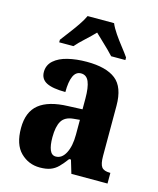

<svg xmlns="http://www.w3.org/2000/svg" viewBox="-116 -847 772 939"><g transform="rotate(15 270.5 -378.0)"><path d="M175 10Q118 10 77.5 -30Q37 -70 37 -153Q37 -235 85.5 -274Q134 -313 232 -316L304 -319V-374Q304 -430 292 -458.5Q280 -487 252 -487Q226 -487 213.5 -459Q201 -431 201 -379Q136 -379 105 -395Q74 -411 74 -447Q74 -482 100 -505Q126 -528 169.5 -538.5Q213 -549 265 -549Q363 -549 411.5 -511Q460 -473 460 -379V-125Q460 -84 471.5 -69Q483 -54 513 -54H516V0H333L313 -67H304Q284 -40 267 -23Q250 -6 228.5 2Q207 10 175 10ZM237 -62Q268 -62 286.5 -97.5Q305 -133 305 -191V-266L273 -263Q230 -259 213.5 -231Q197 -203 197 -149Q197 -108 206.5 -85Q216 -62 237 -62ZM109 -619Q123 -638 143 -664Q163 -690 181.5 -717Q200 -744 210 -766H344Q353 -744 371.5 -717Q390 -690 410.5 -664Q431 -638 444 -619V-606H372Q363 -616 345.5 -633.5Q328 -651 308.5 -669Q289 -687 276 -700Q256 -679 226.5 -652Q197 -625 181 -606H109Z"/></g></svg>

Font: Noto Serif Georgian Condensed ExtraBold
Style: Regular
Weight: 800
Width: 3
Designer: Monotype Design Team, Akaki Razmadze
Foundry: Google LLC
Version: Version 2.003; ttfautohint (v1.8.4.7-5d5b)